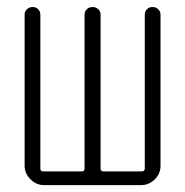

<svg xmlns="http://www.w3.org/2000/svg" viewBox="-20 -540 540 560"><path d="M109.4 0Q85.9 0 68.8 -17.1Q51.8 -34.2 51.8 -56.6V-497.1Q51.8 -506.8 58.6 -513.2Q65.4 -519.5 75.2 -519.5Q85 -519.5 91.3 -513.2Q97.7 -506.8 97.7 -497.1V-47.9Q97.7 -40 106.4 -40H217.8Q226.6 -40 226.6 -47.9V-497.1Q226.6 -506.8 233.4 -513.2Q240.2 -519.5 250 -519.5Q259.8 -519.5 266.6 -513.2Q273.4 -506.8 273.4 -497.1V-47.9Q273.4 -40 282.2 -40H393.6Q401.4 -40 402.3 -47.9V-497.1Q402.3 -506.8 408.7 -513.2Q415 -519.5 424.8 -519.5Q434.6 -519.5 441.4 -513.2Q448.2 -506.8 448.2 -497.1V-56.6Q448.2 -33.2 431.2 -16.6Q414.1 0 390.6 0Z"/></svg>

Font: Rounded-X Mgen+ 1mn light
Style: Regular
Weight: 200
Designer: [Source Han Sans]
Ryoko NISHIZUKA  (kana & ideographs); Paul D. Hunt (Latin, Greek & Cyrillic); Wenlong ZHANG  (bopomofo
Version: Version 1.059.20150602